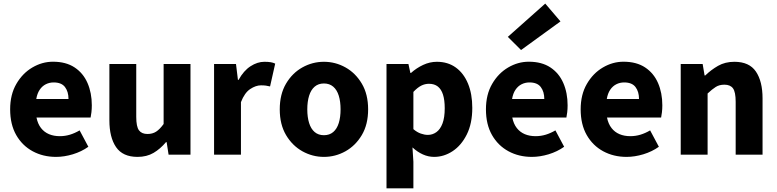

<svg xmlns="http://www.w3.org/2000/svg" viewBox="-20 -846 4250 1050"><path d="M286.5 12Q215.7 12 158.7 -18.8Q101.8 -49.6 68.6 -107.6Q35.5 -165.7 35.5 -248.2Q35.5 -328.8 69.4 -387.1Q103.2 -445.4 156.9 -476.9Q210.6 -508.5 269.8 -508.5Q340.7 -508.5 387.9 -477.3Q435.1 -446.1 458.6 -392Q482.1 -337.9 482.1 -270Q482.1 -249.8 480 -232.1Q478 -214.5 475.5 -203.3H179.5Q186.6 -168.4 204.2 -145.9Q221.8 -123.3 248 -112.3Q274.1 -101.3 307 -101.3Q335.6 -101.3 362.4 -109.4Q389.2 -117.6 415.4 -133L463.2 -43.4Q425.8 -16.7 378.5 -2.3Q331.1 12 286.5 12ZM178.4 -304.7H354.6Q354.6 -344.7 335.4 -370Q316.3 -395.2 273.4 -395.2Q250.4 -395.2 230.6 -385.3Q210.8 -375.4 197.1 -355.2Q183.4 -335 178.4 -304.7Z M732 12Q651.3 12 614.7 -41.5Q578.2 -95 578.2 -188V-496H725.1V-207Q725.1 -153.2 740 -133.3Q754.9 -113.3 786.5 -113.3Q814 -113.3 833.8 -126Q853.5 -138.6 874.8 -167.9V-496H1021.7V0H902L891.3 -68.6H887.7Q856.8 -31.8 819.7 -9.9Q782.5 12 732 12Z M1150.7 0V-496.1H1270.6L1281.2 -409.4H1284.9Q1312.2 -459.2 1350 -483.7Q1387.7 -508.1 1425.8 -508.1Q1446.9 -508.1 1460.8 -505.7Q1474.6 -503.3 1485 -498.1L1456.9 -373.3Q1444.6 -376.3 1434 -377.8Q1423.4 -379.3 1407 -379.3Q1378.9 -379.3 1348.3 -359Q1317.6 -338.7 1297.7 -287.5V0Z M1751.5 12Q1688.8 12 1633.7 -18.7Q1578.6 -49.5 1544.2 -107.5Q1509.9 -165.6 1509.9 -247.9Q1509.9 -330.4 1544.2 -388.5Q1578.6 -446.7 1633.7 -477.4Q1688.8 -508.1 1751.5 -508.1Q1814.3 -508.1 1869.3 -477.4Q1924.3 -446.7 1958.8 -388.5Q1993.2 -330.4 1993.2 -247.9Q1993.2 -165.6 1958.8 -107.5Q1924.3 -49.5 1869.3 -18.7Q1814.3 12 1751.5 12ZM1751.5 -106.6Q1781.9 -106.6 1802.3 -123.9Q1822.7 -141.2 1832.6 -173.1Q1842.5 -205 1842.5 -247.9Q1842.5 -290.8 1832.6 -322.8Q1822.7 -354.7 1802.3 -372.1Q1781.9 -389.5 1751.5 -389.5Q1721.1 -389.5 1700.8 -372.1Q1680.5 -354.7 1670.5 -322.8Q1660.5 -290.8 1660.5 -247.9Q1660.5 -205 1670.5 -173.1Q1680.5 -141.2 1700.8 -123.9Q1721.1 -106.6 1751.5 -106.6Z M2093.7 184.1V-496.1H2213.6L2224.2 -447.3H2227.9Q2257.3 -473.8 2294 -491Q2330.7 -508.1 2369.1 -508.1Q2429.2 -508.1 2472.5 -476.9Q2515.8 -445.7 2539.3 -389Q2562.8 -332.4 2562.8 -255.9Q2562.8 -170.8 2532.9 -110.8Q2503 -50.8 2455.4 -19.4Q2407.8 12 2354.1 12Q2322.6 12 2292.5 -1.5Q2262.4 -15.1 2235.7 -39.8L2240.7 38.7V184.1ZM2319.8 -108.3Q2345.5 -108.3 2366.5 -123.4Q2387.6 -138.4 2399.9 -170.7Q2412.1 -202.9 2412.1 -254.2Q2412.1 -298.8 2402.7 -328.4Q2393.3 -358 2374.3 -372.9Q2355.3 -387.8 2325.9 -387.8Q2303.8 -387.8 2283.4 -377.5Q2263 -367.1 2240.7 -343.4V-139.7Q2260.8 -122.6 2281.3 -115.5Q2301.7 -108.3 2319.8 -108.3Z M2888.5 12Q2817.7 12 2760.7 -18.8Q2703.8 -49.6 2670.6 -107.6Q2637.5 -165.7 2637.5 -248.2Q2637.5 -328.8 2671.4 -387.1Q2705.2 -445.4 2758.9 -476.9Q2812.6 -508.5 2871.8 -508.5Q2942.7 -508.5 2989.9 -477.3Q3037.1 -446.1 3060.6 -392Q3084.1 -337.9 3084.1 -270Q3084.1 -249.8 3082 -232.1Q3080 -214.5 3077.5 -203.3H2781.5Q2788.6 -168.4 2806.2 -145.9Q2823.8 -123.3 2850 -112.3Q2876.1 -101.3 2909 -101.3Q2937.6 -101.3 2964.4 -109.4Q2991.2 -117.6 3017.4 -133L3065.2 -43.4Q3027.8 -16.7 2980.5 -2.3Q2933.1 12 2888.5 12ZM2780.4 -304.7H2956.6Q2956.6 -344.7 2937.4 -370Q2918.3 -395.2 2875.4 -395.2Q2852.4 -395.2 2832.6 -385.3Q2812.8 -375.4 2799.1 -355.2Q2785.4 -335 2780.4 -304.7ZM2829.5 -572.4 2757.2 -644.4 2961.8 -826.4 3045.1 -728.9Z M3406.5 12Q3335.7 12 3278.7 -18.8Q3221.8 -49.6 3188.6 -107.6Q3155.5 -165.7 3155.5 -248.2Q3155.5 -328.8 3189.4 -387.1Q3223.2 -445.4 3276.9 -476.9Q3330.6 -508.5 3389.8 -508.5Q3460.7 -508.5 3507.9 -477.3Q3555.1 -446.1 3578.6 -392Q3602.1 -337.9 3602.1 -270Q3602.1 -249.8 3600 -232.1Q3598 -214.5 3595.5 -203.3H3299.5Q3306.6 -168.4 3324.2 -145.9Q3341.8 -123.3 3368 -112.3Q3394.1 -101.3 3427 -101.3Q3455.6 -101.3 3482.4 -109.4Q3509.2 -117.6 3535.4 -133L3583.2 -43.4Q3545.8 -16.7 3498.5 -2.3Q3451.1 12 3406.5 12ZM3298.4 -304.7H3474.6Q3474.6 -344.7 3455.4 -370Q3436.3 -395.2 3393.4 -395.2Q3370.4 -395.2 3350.6 -385.3Q3330.8 -375.4 3317.1 -355.2Q3303.4 -335 3298.4 -304.7Z M3702.7 0V-496.1H3822.6L3833.2 -433.3H3836.9Q3868.3 -463.9 3906.9 -486Q3945.6 -508.1 3996.3 -508.1Q4077.7 -508.1 4113.9 -454.6Q4150.2 -401 4150.2 -308V0H4003.2V-289.2Q4003.2 -342.8 3988.5 -362.9Q3973.9 -382.9 3941.5 -382.9Q3913.8 -382.9 3894.1 -370.4Q3874.4 -358 3849.7 -334.7V0Z"/></svg>

Font: Source Sans Variable
Style: Regular
Weight: 200
Designer: Paul D. Hunt
Foundry: Adobe Systems Incorporated
Version: Version 3.006;hotconv 1.0.111;makeotfexe 2.5.65597